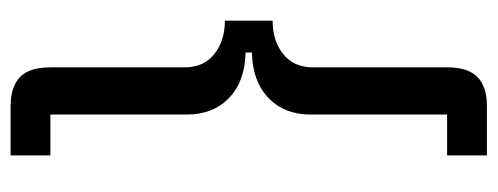

<svg xmlns="http://www.w3.org/2000/svg" viewBox="-308 -492 938 362"><g transform="rotate(90 161.0 -311.0)"><path d="M180 138Q144 138 125.5 120.5Q107 103 107 63V-190Q107 -226 82 -246Q57 -266 19 -266V-356Q57 -356 82 -376Q107 -396 107 -432V-685Q107 -725 125.5 -742.5Q144 -760 179 -760H273V-685H196V-428Q196 -378 164.5 -348Q133 -318 79 -317V-305Q133 -304 164.5 -274Q196 -244 196 -194V63H273V138Z"/></g></svg>

Font: IBM Plex Sans Condensed Medium
Style: Regular
Weight: 500
Width: 3
Designer: Mike Abbink, Paul van der Laan, Pieter van Rosmalen
Foundry: Bold Monday
Version: Version 1.3